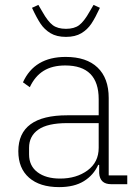

<svg xmlns="http://www.w3.org/2000/svg" viewBox="-20 -754 564 786"><path d="M55 -135Q55 -282 255 -282H384V-348Q384 -486 247 -486Q194 -486 158.5 -464Q123 -442 102 -397L74 -417Q121 -521 249 -521Q334 -521 379.5 -477.5Q425 -434 425 -353V-36H501V0H435Q389 0 386 -45V-79H382Q363 -37 323.5 -12.5Q284 12 222 12Q143 12 99 -26.5Q55 -65 55 -135ZM384 -149V-250H255Q175 -250 137 -223.5Q99 -197 99 -149V-122Q99 -75 133.5 -49Q168 -23 226 -23Q293 -23 338.5 -56.5Q384 -90 384 -149ZM111 -722 137 -734 154 -705Q176 -666 196 -651Q216 -636 250 -636Q284 -636 304 -651Q324 -666 346 -705L363 -734L389 -722Q370 -681 354 -657Q338 -633 313 -618Q288 -603 250 -603Q212 -603 187 -618Q162 -633 146 -657Q130 -681 111 -722Z"/></svg>

Font: Anuphan ExtraLight
Style: Regular
Weight: 200
Designer: Cadson Demak
Version: Version 3.001